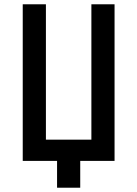

<svg xmlns="http://www.w3.org/2000/svg" viewBox="-20 -750 640 895"><path d="M246 125V0H86V-730H194V-99H406V-730H514V0H354V125Z"/></svg>

Font: JetBrains Mono NL SemiBold
Style: Regular
Weight: 600
Designer: Philipp Nurullin, Konstantin Bulenkov
Foundry: JetBrains
Version: Version 2.304; ttfautohint (v1.8.4.7-5d5b)